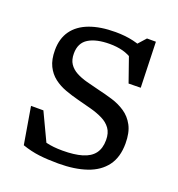

<svg xmlns="http://www.w3.org/2000/svg" viewBox="-134 -843 895 963"><g transform="rotate(20 314.0 -361.0)"><path d="M512 -665 439.5 -678.5 487 -731.5H534.5L542 -488.5L477.5 -487.5L425.5 -636L454 -604.5Q423 -625.5 391 -633.8Q359 -642 321.5 -642Q250 -642 209 -617Q168 -592 168 -535.5Q168 -502 182.2 -480.8Q196.5 -459.5 221.5 -446Q246.5 -432.5 279.2 -423.8Q312 -415 349 -406Q386 -397.5 424 -386Q462 -374.5 494.2 -353Q526.5 -331.5 546.2 -294.8Q566 -258 566 -199.5Q566 -126 531.5 -79.8Q497 -33.5 433.5 -11.8Q370 10 282.5 10Q225.5 10 180.5 4.5Q135.5 -1 89.5 -17L56 -215H122L213.5 -21.5L113.5 -97Q157 -76 193.8 -67Q230.5 -58 280.5 -58Q343 -58 385 -70.5Q427 -83 447.8 -110.5Q468.5 -138 468.5 -182.5Q468.5 -220 451.5 -243.5Q434.5 -267 405.5 -281.2Q376.5 -295.5 341 -305Q305.5 -314.5 268.5 -324Q231.5 -333.5 196.5 -346.2Q161.5 -359 133.8 -380.2Q106 -401.5 89.5 -435Q73 -468.5 73 -519Q73 -581 103 -623Q133 -665 190.2 -686.5Q247.5 -708 328.5 -708Q380 -708 423.5 -698Q467 -688 512 -665Z"/></g></svg>

Font: Newsreader 9pt
Style: Regular
Weight: 400
Designer: Hugues Gentile
Foundry: Production Type
Version: Version 1.003